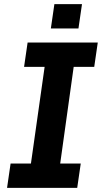

<svg xmlns="http://www.w3.org/2000/svg" viewBox="-20 -905 491 925"><path d="M14 0 31 -117H129L195 -583H96L113 -700H451L434 -583H335L270 -117H369L352 0ZM225 -768 242 -885H375L358 -768Z"/></svg>

Font: Finlandica SemiBold
Style: Italic
Weight: 600
Italic angle: -8°
Designer: Niklas Ekholm, Juho Hiilivirta, Jaakko Suomalainen
Foundry: Helsinki Type Studio
Version: Version 1.063